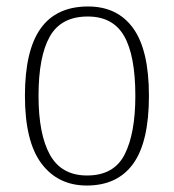

<svg xmlns="http://www.w3.org/2000/svg" viewBox="-20 -563 537 593"><path d="M248 10Q159 10 108 -58Q57 -126 57 -267Q57 -407 105.5 -475Q154 -543 252 -543Q343 -543 391.5 -475.5Q440 -408 440 -267Q440 -125 391.5 -57.5Q343 10 248 10ZM249 -21Q332 -21 365 -86Q398 -151 398 -267Q398 -391 363.5 -451.5Q329 -512 251 -512Q169 -512 134 -450.5Q99 -389 99 -267Q99 -148 134.5 -84.5Q170 -21 249 -21Z"/></svg>

Font: Noto Serif Lao SemiCondensed ExtraLight
Style: Regular
Weight: 200
Width: 4
Designer: Monotype Design Team
Foundry: Monotype Imaging Inc.
Version: Version 2.003; ttfautohint (v1.8.4.7-5d5b)